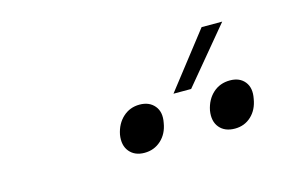

<svg xmlns="http://www.w3.org/2000/svg" viewBox="-46 -998 692 441"><g transform="rotate(-15 300.0 -777.5)"><path d="M352 -769 454 -900H503L394 -769ZM468 -655Q444 -655 431.5 -670Q419 -685 423 -710Q428 -735 444.5 -750Q461 -765 485 -765Q508 -765 520 -750Q532 -735 527 -710Q523 -685 507 -670Q491 -655 468 -655ZM253 -655Q230 -655 217.5 -670Q205 -685 209 -710Q214 -735 230.5 -750Q247 -765 270 -765Q293 -765 305.5 -750Q318 -735 313 -710Q309 -685 292.5 -670Q276 -655 253 -655Z"/></g></svg>

Font: NKDuy Mono Thin
Style: Italic
Weight: 100
Italic angle: -9°
Monospace: yes
Designer: NKDuy
Foundry: NKDuy
Version: Version 2.251; ttfautohint (v1.8.4.7-5d5b)